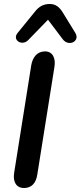

<svg xmlns="http://www.w3.org/2000/svg" viewBox="-20 -936 404 964"><path d="M101 8C140 8 161 -19 167 -58L253 -598C261 -643 245 -678 206 -678C167 -678 144 -649 137 -609L51 -68C44 -24 61 8 101 8ZM121 -734 221 -837 295 -739C325 -699 384 -729 358 -771L296 -872C279 -900 260 -916 230 -916C199 -916 176 -904 155 -877L68 -770C40 -735 90 -703 121 -734Z"/></svg>

Font: SN Pro Semibold
Style: Italic
Weight: 600
Italic angle: -9°
Designer: Tobias Whetton
Foundry: Supernotes
Version: Version 1.001;Glyphs 3.2 (3249)